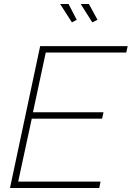

<svg xmlns="http://www.w3.org/2000/svg" viewBox="-20 -941 659 961"><path d="M281 -921H323L364 -842L340 -829ZM384 -921H425L468 -842L442 -829ZM181 -710H619L612 -678H209L145 -379H498L491 -347H139L71 -32H483L477 0H30Z"/></svg>

Font: Raleway-v4020 ExtraLight
Style: Italic
Weight: 275
Italic angle: -12°
Designer: Matt McInerney, Pablo Impallari, Rodrigo Fuenzalida
Foundry: Matt McInerney, Pablo Impallari, Rodrigo Fuenzalida
Version: Version 4.020;PS 004.020;hotconv 1.0.88;makeotf.lib2.5.64775